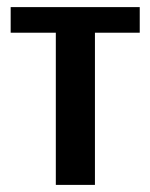

<svg xmlns="http://www.w3.org/2000/svg" viewBox="-20 -520 423 540"><path d="M137 0V-428H10V-500H373V-428H247V0Z"/></svg>

Font: Cuprum SemiBold
Style: Regular
Weight: 600
Designer: Jovanny Lemonad
Foundry: Jovanny Lemonad
Version: Version 3.000